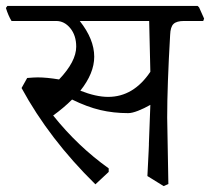

<svg xmlns="http://www.w3.org/2000/svg" viewBox="-40 -596 711 650"><path d="M648 -525H583Q558 -525 547.5 -515Q537 -505 536 -478Q526 -306 526 -198L530 27L514 34L459 0Q465 -116 464 -108L469 -241Q448 -229 427.5 -221Q407 -213 394 -213Q344 -213 299.5 -223.5Q255 -234 204 -259Q176 -231 140 -205Q223 -101 328 -26V-14L283 28Q127 -125 33 -298L52 -332Q76 -334 88 -334Q118 -334 160 -327Q218 -388 218 -438Q218 -476 198 -500.5Q178 -525 150 -525H-1Q-12 -543 -20 -569L-15 -576H629L634 -571L651 -533ZM465 -525H230Q279 -463 279 -404Q279 -348 232 -289Q285 -268 326 -268Q412 -268 469 -353Z"/></svg>

Font: Sahitya
Style: Regular
Weight: 400
Designer: Juan Pablo del Peral
Foundry: Juan Pablo del Peral (http://www.huertatipografica.com)
Version: Version 1.001;PS 001.000;hotconv 1.0.70;makeotf.lib2.5.58329